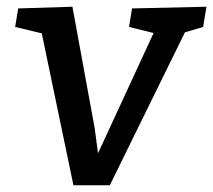

<svg xmlns="http://www.w3.org/2000/svg" viewBox="-20 -550 633 570"><path d="M583 -470 529 -454 306 0H198L104 -451L25 -470L34 -525L195 -530L261 -170L271 -95L436 -452L363 -470L372 -525L593 -530Z"/></svg>

Font: Bitter
Style: Italic
Weight: 400
Italic angle: -9°
Designer: Sol Matas
Foundry: Sol Matas
Version: Version 1.001